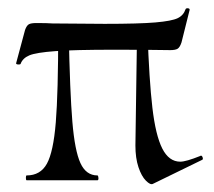

<svg xmlns="http://www.w3.org/2000/svg" viewBox="-20 -446 530 475"><path d="M449 -421 429 -341Q425 -329 419.5 -325.5Q414 -322 401 -322Q347 -323 262 -323Q165 -323 117 -319.5Q69 -316 52.5 -309Q36 -302 31 -288Q30 -286 24.5 -286.5Q19 -287 20 -290L42 -372Q46 -383 51.5 -386Q57 -389 70 -389Q97 -389 110 -388L239 -387Q324 -387 364.5 -390.5Q405 -394 419.5 -401Q434 -408 439 -423Q440 -426 445 -425.5Q450 -425 449 -421ZM333 -372Q337 -372 341 -369.5Q345 -367 345 -365Q349 -248 357 -179.5Q365 -111 381.5 -78.5Q398 -46 426 -46Q440 -46 475 -60L477 -61Q480 -61 481.5 -56Q483 -51 479 -50L358 9Q352 12 341 1Q330 -10 322.5 -32.5Q315 -55 315 -86L319 -364L331 -372ZM221 -12Q223 -12 223.5 -6Q224 0 221 0H46Q44 0 44 -6Q44 -12 46 -12Q80 -12 96 -41Q112 -70 118 -143Q124 -216 124 -368L150 -366Q153 -217 159 -145Q165 -73 179 -42.5Q193 -12 221 -12Z"/></svg>

Font: Cormorant Unicase Medium
Style: Regular
Weight: 500
Designer: Christian Thalmann (Catharsis Fonts)
Foundry: Catharsis Fonts
Version: Version 4.000